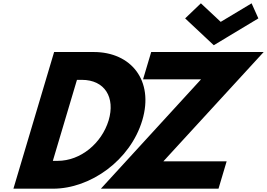

<svg xmlns="http://www.w3.org/2000/svg" viewBox="-20 -1139 1612 1159"><path d="M1192.7 -1119 1097.6 -1028 1270.4 -866 1539.6 -1028 1498.7 -1119 1312.3 -1007ZM1571.7 -825H892.7L843.5 -660H1193.5L589 0H1299L1348.1 -165H966.1ZM306.7 -825 61 0H300C527 0 767.2 -172 839 -413C910.4 -653 771.7 -825 545.7 -825ZM299 -168 444.6 -657H473.6C613.6 -657 676.8 -550 635.7 -412C593.6 -274 467 -168 328 -168Z"/></svg>

Font: Hussar
Style: BdOblThree
Weight: 700
Foundry: Cannot Into Space Fonts
Version: Version 2.00